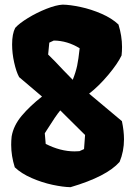

<svg xmlns="http://www.w3.org/2000/svg" viewBox="-20 -775 571 812"><path d="M504.4 -186Q504.4 -134.8 485.8 -90.3Q431.2 -28.3 278.3 16.6Q247.1 16.1 202.4 6.6Q157.7 -2.9 114 -22Q70.3 -41 42.5 -67.4Q27.3 -115.7 27.3 -162.6Q27.3 -181.2 29.3 -198.2Q37.1 -244.1 72 -285.6Q106.9 -327.1 157.7 -366.7L60.5 -449.2V-449.7Q48.8 -471.2 40 -510.3Q31.2 -549.3 31.2 -586.9Q31.2 -632.3 44.4 -657.2Q61.5 -676.3 98.6 -699Q135.7 -721.7 176.5 -737.8Q217.3 -753.9 245.1 -755.4Q276.4 -754.9 321 -745.4Q365.7 -735.8 409.4 -716.8Q453.1 -697.8 481 -671.4Q496.1 -623 496.1 -576.2Q496.1 -557.6 494.1 -540.5Q478 -506.3 438.2 -458.7Q398.4 -411.1 356.9 -378.9L495.6 -262.7Q504.4 -221.2 504.4 -186ZM247.6 -478.5Q260.7 -464.4 287.6 -437.5Q300.3 -469.2 306.2 -496.8Q312 -524.4 316.9 -570.8Q265.1 -603 207.5 -603.5L188.5 -594.7L183.6 -544.4Q211.9 -517.1 247.6 -478.5ZM339.8 -204.1 234.9 -308.1Q217.3 -287.6 176.8 -223.1Q170.4 -212.9 169.4 -211.4L173.3 -166.5Q235.4 -134.8 295.9 -134.8Q302.2 -134.8 315.9 -135.7L335.4 -144.5Z"/></svg>

Font: Fruktur
Style: Regular
Weight: 400
Designer: Viktoriya Grabowska
Foundry: Viktoriya Grabowska
Version: Version 1.004; ttfautohint (v1.4.1)